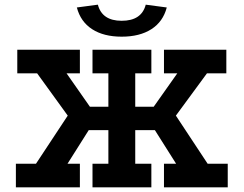

<svg xmlns="http://www.w3.org/2000/svg" viewBox="-20 -802 1043 822"><path d="M54 -589H322V-488H265L365 -345H444V-488H376V-589H628V-488H559V-345H638L739 -488H682V-589H949V-488H866L733 -307L869 -101H955V0H682V-101H734L643 -245H559V-101H628V0H376V-101H444V-245H360L269 -101H322V0H48V-101H134L270 -307L139 -488H54ZM501 -645Q424 -645 374.5 -677Q325 -709 309 -770L399 -782Q417 -713 501 -713Q586 -713 604 -782L694 -770Q678 -709 628 -677Q578 -645 501 -645Z"/></svg>

Font: Podkova
Style: Bold
Weight: 700
Designer: Ilya Yudin
Foundry: Cyreal (www.cyreal.org)
Version: Version 2.102; ttfautohint (v1.8.1.43-b0c9)